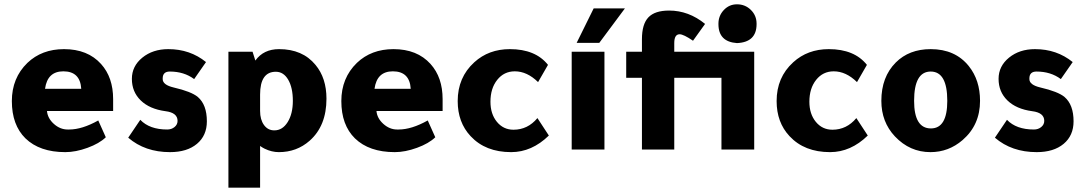

<svg xmlns="http://www.w3.org/2000/svg" viewBox="-20 -694 5037 891"><path d="M505 -179H198Q201 -145 230 -119Q259 -93 294 -93H301Q361 -93 436 -135L471 -57Q441 -28 386 -8Q331 12 283 12Q164 12 98 -52Q35 -114 35 -225Q35 -332 107 -402Q174 -466 277 -466Q387 -466 449 -397Q505 -335 505 -234ZM189 -282H357Q352 -363 274 -363Q200 -363 189 -282Z M575 -55 631 -138Q674 -93 756 -93Q776 -93 790 -104.5Q804 -116 804 -133Q804 -171 748 -178Q674 -188 633 -228Q592 -268 592 -328Q592 -387 640.5 -426.5Q689 -466 761 -466Q862 -466 936 -406L881 -327Q834 -362 768 -362Q735 -362 735 -330V-329V-327Q735 -300 786 -288Q868 -269 898 -244Q940 -208 940 -131Q940 -65 894 -26.5Q848 12 769 12Q653 12 575 -55Z M1187 -17V177H1040V-454H1152L1165 -413Q1203 -466 1275 -466Q1384 -466 1444 -393Q1495 -332 1495 -236Q1495 -110 1417 -41Q1357 12 1274 12Q1241 12 1208 -4Q1198 -9 1191 -14Q1186 -17 1187 -17ZM1187 -179Q1187 -139 1205 -114Q1223 -89 1253 -89Q1291 -89 1315 -127.5Q1339 -166 1339 -226Q1339 -287 1317.5 -324Q1296 -361 1260 -361Q1187 -361 1187 -255Z M2034 -179H1727Q1730 -145 1759 -119Q1788 -93 1823 -93H1830Q1890 -93 1965 -135L2000 -57Q1970 -28 1915 -8Q1860 12 1812 12Q1693 12 1627 -52Q1564 -114 1564 -225Q1564 -332 1636 -402Q1703 -466 1806 -466Q1916 -466 1978 -397Q2034 -335 2034 -234ZM1718 -282H1886Q1881 -363 1803 -363Q1729 -363 1718 -282Z M2523 -393 2477 -313Q2426 -363 2369 -363Q2319 -363 2287.5 -323.5Q2256 -284 2256 -222Q2256 -165 2286 -128.5Q2316 -92 2363 -92Q2429 -92 2474 -146L2527 -65Q2448 12 2352 12Q2233 12 2164 -62Q2104 -126 2104 -225Q2104 -335 2181 -405Q2248 -466 2346 -466Q2465 -466 2523 -393Z M2880 -655 2761 -495H2656L2735 -655ZM2785 -454V0H2633V-454Z M3328 -333H3109V0H2959V-333H2886V-454H2959V-512Q2959 -582 2989 -613.5Q3019 -645 3085 -645Q3176 -645 3252 -583L3196 -505Q3152 -535 3134 -535Q3109 -535 3109 -494V-454H3480V0H3328ZM3314 -582V-584Q3314 -621 3339 -647.5Q3364 -674 3400 -674Q3438 -674 3464.5 -648Q3491 -622 3491 -584V-582Q3491 -498 3400 -494Q3314 -500 3314 -582Z M4003 -393 3957 -313Q3906 -363 3849 -363Q3799 -363 3767.5 -323.5Q3736 -284 3736 -222Q3736 -165 3766 -128.5Q3796 -92 3843 -92Q3909 -92 3954 -146L4007 -65Q3928 12 3832 12Q3713 12 3644 -62Q3584 -126 3584 -225Q3584 -335 3661 -405Q3728 -466 3826 -466Q3945 -466 4003 -393Z M4299 -466Q4413 -466 4476 -387Q4528 -322 4528 -226Q4528 -114 4447 -44Q4382 12 4298 12Q4202 12 4133 -61Q4070 -128 4070 -226Q4070 -337 4137 -404Q4199 -466 4299 -466ZM4222 -226Q4222 -98 4300 -98Q4376 -98 4376 -226Q4376 -362 4299 -362Q4222 -362 4222 -226Z M4597 -55 4653 -138Q4696 -93 4778 -93Q4798 -93 4812 -104.5Q4826 -116 4826 -133Q4826 -171 4770 -178Q4696 -188 4655 -228Q4614 -268 4614 -328Q4614 -387 4662.5 -426.5Q4711 -466 4783 -466Q4884 -466 4958 -406L4903 -327Q4856 -362 4790 -362Q4757 -362 4757 -330V-329V-327Q4757 -300 4808 -288Q4890 -269 4920 -244Q4962 -208 4962 -131Q4962 -65 4916 -26.5Q4870 12 4791 12Q4675 12 4597 -55Z"/></svg>

Font: Tajawal Black
Style: Regular
Weight: 900
Designer: Boutros Fonts
Foundry: Created by Boutros International 2017
Version: Version 1.700